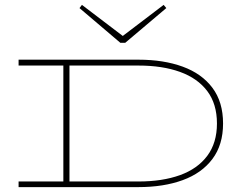

<svg xmlns="http://www.w3.org/2000/svg" viewBox="-20 -764 1007 785"><path d="M482 -617 649 -744 660 -731 492 -589H472L305 -731L315 -744ZM546 1H56V-22H239V-496H56V-520H546Q649 -520 727 -491.5Q805 -463 848.5 -405Q892 -347 892 -259Q892 -172 848.5 -114Q805 -56 727 -27.5Q649 1 546 1ZM546 -496H264V-22H546Q644 -22 716 -48Q788 -74 827.5 -127Q867 -180 867 -259Q867 -339 827.5 -391.5Q788 -444 716 -470Q644 -496 546 -496Z"/></svg>

Font: BhuTuka Expanded One
Style: Regular
Weight: 400
Designer: Erin McLaughlin
Version: Version 1.000; ttfautohint (v1.8.3)